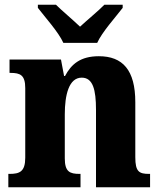

<svg xmlns="http://www.w3.org/2000/svg" viewBox="-20 -786 673 806"><path d="M246 -606H388C408 -651 466 -715 495 -753V-766H418C396 -743 345 -701 316 -674C288 -701 238 -743 215 -766H139V-753C168 -715 226 -651 246 -606ZM15 0H318V-56H314C273 -56 252 -65 252 -121V-306C252 -387 269 -460 323 -460C370 -460 383 -410 383 -325V0H610V-56H606C564 -56 548 -65 548 -126V-357C548 -492 495 -550 395 -550C317 -550 279 -516 253 -467H249L236 -536H20V-480H24C65 -480 86 -471 86 -416V-124C86 -65 62 -56 20 -56H15Z"/></svg>

Font: Noto Serif Hebrew SemiCondensed ExtraBold
Style: Regular
Weight: 800
Width: 4
Designer: Monotype Design Team
Foundry: Monotype Imaging Inc.
Version: Version 2.004